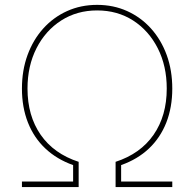

<svg xmlns="http://www.w3.org/2000/svg" viewBox="-20 -757 786 777"><path d="M68.8 0V-22.5H275.9V-88.9Q210 -112.3 163.6 -156Q117.2 -199.7 93 -261.2Q68.8 -322.8 68.8 -398.4Q68.8 -472.2 91.3 -533.9Q113.8 -595.7 154.8 -641.4Q195.8 -687 251.5 -712.2Q307.1 -737.3 373 -737.3Q439 -737.3 494.6 -712.2Q550.3 -687 591.3 -641.4Q632.3 -595.7 654.8 -533.9Q677.2 -472.2 677.2 -398.4Q677.2 -322.8 653.1 -261.2Q628.9 -199.7 582.8 -156Q536.6 -112.3 470.2 -88.9V-22.5H677.2V0H447.8V-102.1Q548.3 -134.8 601.6 -211.7Q654.8 -288.6 654.8 -398.4Q654.8 -490.2 618.4 -561.8Q582 -633.3 518.6 -674.1Q455.1 -714.8 373 -714.8Q291.5 -714.8 227.8 -674.1Q164.1 -633.3 127.7 -561.8Q91.3 -490.2 91.3 -398.4Q91.3 -288.6 144.5 -211.7Q197.8 -134.8 298.3 -102.1V0Z"/></svg>

Font: Inter 16pt Thin
Style: Regular
Weight: 250
Version: Version 4.001;git-66647c0bb